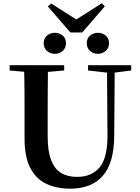

<svg xmlns="http://www.w3.org/2000/svg" viewBox="-20 -1141 858 1180"><path d="M316.7 -810.1Q289.9 -810.1 269.2 -827.7Q248.5 -845.3 248.5 -875.5Q248.5 -906 269.2 -922.8Q289.9 -939.5 316.7 -939.5Q344 -939.5 364.8 -922.8Q385.6 -906 385.6 -875.5Q385.6 -845.3 364.8 -827.7Q344 -810.1 316.7 -810.1ZM582 -810.1Q554.3 -810.1 533.8 -827.7Q513.4 -845.3 513.4 -875.5Q513.4 -906 533.8 -922.8Q554.3 -939.5 582 -939.5Q608.3 -939.5 629.3 -922.8Q650.2 -906 650.2 -875.5Q650.2 -845.3 629.3 -827.7Q608.3 -810.1 582 -810.1ZM294.1 -1119.6 485.6 -998H412.4L605.9 -1121.1L624.1 -1102.2L485.4 -941.3H412.6L274.2 -1101.4ZM411.6 18.6Q328.6 18.6 265.1 -11.1Q201.7 -40.8 166.3 -108.6Q130.9 -176.3 130.9 -290V-400.9Q130.9 -485.1 130.6 -570.6Q130.2 -656.1 127.5 -740.5H274.9Q273.9 -656.3 273.4 -571.6Q272.9 -486.9 272.9 -400.9V-305Q272.9 -213.4 293.8 -158.2Q314.7 -102.9 355.1 -78.4Q395.4 -53.9 453 -53.9Q545.1 -53.9 593.5 -114Q641.9 -174.1 640.5 -312.5L637.5 -740.5H685.2L682 -304.3Q680.6 -138.8 611.5 -60.1Q542.4 18.6 411.6 18.6ZM39.2 -707.9V-740.5H374.4V-707.9L218.8 -694.2H191.8ZM521.1 -707.9V-740.5H786.3V-707.9L674.7 -693.5H646.5Z"/></svg>

Font: Noto Serif TC
Style: Regular
Weight: 200
Designer: Ryoko NISHIZUKA 西塚涼子 (kana & ideographs); Frank Grießhammer (Latin, Greek & Cyrillic); Wenlong ZHANG 张文龙 (bopomofo); San
Foundry: Adobe
Version: Version 2.001;hotconv 1.1.0;makeotfexe 2.6.0